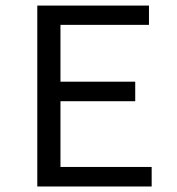

<svg xmlns="http://www.w3.org/2000/svg" viewBox="-20 -676 640 696"><path d="M115.2 0V-655.8H520V-585.9H199.2V-379.9H470.2V-309.1H199.2V-70.8H529.8V0Z"/></svg>

Font: SourceCodePro-Regular
Style: Regular
Weight: 400
Monospace: yes
Designer: Paul D. Hunt
Foundry: Adobe Systems Incorporated
Version: Version 1.009;PS 1.000;hotconv 1.0.70;makeotf.lib2.5.5900